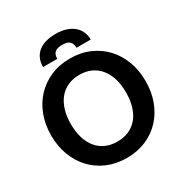

<svg xmlns="http://www.w3.org/2000/svg" viewBox="-189 -961 1054 1109"><g transform="rotate(-30 338.0 -406.5)"><path d="M23.4 0ZM653.3 -324.7Q653.3 -253.4 630.9 -192.6Q608.4 -131.8 567.1 -87.4Q525.9 -43 467.8 -18.1Q409.7 6.8 338.9 6.8Q268.1 6.8 210 -18.1Q151.9 -43 110.4 -87.4Q68.8 -131.8 46.1 -192.6Q23.4 -253.4 23.4 -324.7Q23.4 -395.5 46.1 -456.3Q68.8 -517.1 110.4 -561.3Q151.9 -605.5 210 -630.6Q268.1 -655.8 338.9 -655.8Q409.7 -655.8 467.8 -630.6Q525.9 -605.5 567.1 -561Q608.4 -516.6 630.9 -456.1Q653.3 -395.5 653.3 -324.7ZM522.5 -324.7Q522.5 -376.5 509.8 -417.5Q497.1 -458.5 473.4 -487.3Q449.7 -516.1 415.8 -531.5Q381.8 -546.9 338.9 -546.9Q295.9 -546.9 261.7 -531.5Q227.5 -516.1 203.9 -487.3Q180.2 -458.5 167.5 -417.5Q154.8 -376.5 154.8 -324.7Q154.8 -272.5 167.5 -231.2Q180.2 -189.9 203.9 -161.4Q227.5 -132.8 261.7 -117.7Q295.9 -102.5 338.9 -102.5Q381.8 -102.5 415.8 -117.7Q449.7 -132.8 473.4 -161.4Q497.1 -189.9 509.8 -231.2Q522.5 -272.5 522.5 -324.7ZM339.4 -820.3Q375 -820.3 404.5 -811.3Q434.1 -802.2 454.8 -785.4Q475.6 -768.6 487.1 -744.6Q498.5 -720.7 498.5 -690.4H403.8Q403.8 -716.8 389.6 -731.7Q375.5 -746.6 339.4 -746.6Q321.3 -746.6 309.1 -742.7Q296.9 -738.8 289.3 -731.7Q281.7 -724.6 278.6 -714.1Q275.4 -703.6 275.4 -690.4H180.7Q180.7 -723.6 192.1 -748Q203.6 -772.5 224.4 -788.6Q245.1 -804.7 274.4 -812.5Q303.7 -820.3 339.4 -820.3Z"/></g></svg>

Font: Carlito
Style: Bold
Weight: 700
Designer: Lukasz Dziedzic
Foundry: tyPoland Lukasz Dziedzic
Version: Version 1.104